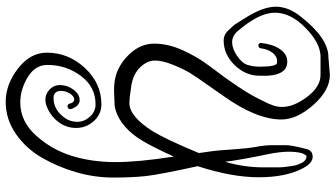

<svg xmlns="http://www.w3.org/2000/svg" viewBox="-266 -536 1151 658"><g transform="rotate(90 309.0 -207.5)"><path d="M177 -758 237 -763Q290 -763 340 -706.5Q390 -650 390 -597Q390 -512 310 -399Q307 -394 275 -349Q243 -304 230.5 -283.5Q218 -263 203 -226.5Q188 -190 188 -163.5Q188 -137 211 -113Q234 -89 274.5 -82.5Q315 -76 334 -76Q380 -76 431 -157Q459 -203 505 -314Q500 -350 498 -364Q496 -378 492.5 -430.5Q489 -483 483.5 -512Q478 -541 478 -567.5Q478 -594 478 -613Q478 -632 491 -682Q496 -704 518 -704Q540 -704 558 -669Q588 -611 588 -519Q588 -427 550 -310Q579 -178 584 -131.5Q589 -85 589 -21Q589 43 571 105.5Q553 168 521.5 223Q490 278 439.5 313Q389 348 329.5 348Q270 348 215.5 306Q161 264 161 207Q161 133 213.5 76.5Q266 20 338 20Q372 20 395.5 46Q419 72 419 106.5Q419 141 398 168Q377 195 346 207Q334 212 320.5 212Q307 212 294 203Q272 187 272 162Q272 137 287.5 116Q303 95 323 94.5Q343 94 354 123Q356 129 352 133Q348 137 343 136Q338 135 336 130Q333 115 323 113Q310 113 301 128Q292 143 292 158Q292 184 317 184Q357 184 385 145Q398 126 398 102.5Q398 79 380.5 59.5Q363 40 338 40Q278 40 240.5 90.5Q203 141 203 205Q203 247 245 272.5Q287 298 332 298Q396 298 444.5 244.5Q493 191 514.5 122Q536 53 536 -28Q536 -109 517 -228Q485 -157 462 -119Q420 -50 362 -30Q347 -25 335.5 -25Q324 -25 308 -24Q280 -22 255 -26Q206 -35 168 -74Q130 -113 130 -161Q130 -209 153 -259.5Q176 -310 205 -348Q294 -465 321 -523Q322 -526 327.5 -536Q333 -546 335 -551Q337 -556 340 -564Q347 -580 347 -600Q347 -639 312.5 -685Q278 -731 237 -731H177Q176 -731 175 -731Q129 -731 76.5 -680Q24 -629 24 -574.5Q24 -520 88 -446Q104 -428 125.5 -428Q147 -428 172 -445Q197 -462 203 -481Q209 -500 209 -522Q209 -581 196 -582Q193 -582 190 -582Q173 -582 161 -566Q149 -550 146 -526Q145 -520 139.5 -518.5Q134 -517 130.5 -520Q127 -523 128 -529Q132 -567 149 -592Q166 -617 192 -617Q236 -617 240 -550Q240 -540 240 -522Q240 -474 203.5 -436.5Q167 -399 119 -399Q100 -399 86 -413.5Q72 -428 67.5 -433.5Q63 -439 54 -454Q45 -469 44 -470Q4 -532 3.5 -576.5Q3 -621 38 -664Q112 -758 176 -758Q176 -758 177 -758ZM554 -534V-587Q554 -600 552.5 -610Q551 -620 549.5 -632Q548 -644 545 -652Q542 -660 538 -668Q530 -683 515 -683Q513 -683 506 -669Q494 -626 508 -555Q528 -460 535 -404Q554 -469 554 -534Z"/></g></svg>

Font: Ruge Boogie
Style: Regular
Weight: 400
Version: Version 1.003